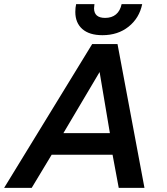

<svg xmlns="http://www.w3.org/2000/svg" viewBox="-30 -913 812 933"><path d="M336 -855Q336 -876 340 -893H429Q427 -879 427 -873Q427 -826 481 -826Q513 -826 533.5 -843Q554 -860 561 -893H661Q647 -825 595 -783.5Q543 -742 468 -742Q404 -742 370 -772Q336 -802 336 -855ZM418 -699H541L672 0H547L517 -161H221L124 0H-10ZM504 -266 454 -563 278 -266Z"/></svg>

Font: Prompt Medium
Style: Italic
Weight: 500
Italic angle: -12°
Designer: Katatrad Team
Foundry: CadsonDemak
Version: Version 1.001